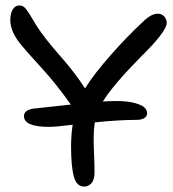

<svg xmlns="http://www.w3.org/2000/svg" viewBox="-20 -668 641 711"><path d="M162.1 -198.2Q68.8 -198.2 68.8 -237.8Q68.8 -261.7 106.9 -266.1Q133.3 -268.6 242.2 -280.8Q189.9 -355.5 131.1 -419.7Q72.3 -483.9 54.2 -506.8Q18.1 -552.7 18.1 -594.2Q18.1 -618.2 27.3 -633.1Q36.6 -647.9 51.8 -647.9Q58.6 -647.9 64.5 -645Q70.3 -642.1 76.7 -634Q83 -626 87.4 -618.9Q91.8 -611.8 101.3 -595.9Q110.8 -580.1 117.2 -569.8Q145.5 -525.9 201.7 -462.2Q257.8 -398.4 294.9 -340.8Q327.6 -393.6 390.9 -465.1Q454.1 -536.6 507.8 -585.9Q539.1 -617.2 564 -617.2Q578.1 -617.2 587.6 -607.7Q597.2 -598.1 597.2 -583Q597.2 -551.3 502 -458Q398.9 -353.5 360.8 -292Q379.9 -293.9 410.2 -293.9Q452.1 -293.9 479.2 -286.4Q506.3 -278.8 515.6 -269.3Q524.9 -259.8 524.9 -249Q524.9 -237.3 514.4 -230.7Q503.9 -224.1 484.9 -224.1Q421.9 -224.1 331.1 -214.8Q327.1 -189.5 326.9 -162.1Q326.7 -134.8 328.4 -95.7Q330.1 -56.6 330.1 -30.8Q330.1 -2.9 319.1 10Q308.1 22.9 292 22.9Q263.2 22.9 253.2 -14.9Q243.2 -52.7 243.2 -127Q243.2 -166 249 -206.1Q188 -198.2 162.1 -198.2Z"/></svg>

Font: Shantell Sans Irregular Bouncy
Style: Regular
Weight: 400
Designer: Stephen Nixon, Anya Danilova, Shantell Martin
Foundry: Arrow Type
Version: Version 1.006;[9816181b4]